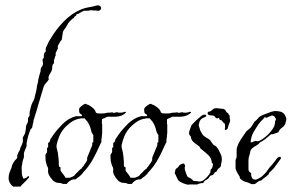

<svg xmlns="http://www.w3.org/2000/svg" viewBox="-20 -682 1085 714"><path d="M29 12 27 10Q24 9 20 3Q12 -8 12 -19Q12 -30 15 -39Q18 -48 22 -56Q24 -62 24 -63Q24 -66 26 -70Q28 -74 31 -79Q34 -84 39 -89L42 -92Q42 -93 44 -95V-104Q45 -106 45.5 -107.5Q46 -109 47 -110Q47 -112 48 -114Q49 -116 50 -118Q52 -120 53 -123Q54 -126 55 -128Q55 -133 59 -139Q60 -141 61 -143Q62 -145 62 -147Q64 -149 64 -151.5Q64 -154 65 -156V-171Q66 -173 67 -174.5Q68 -176 69 -178Q70 -180 71 -182Q72 -184 73 -186L76 -201Q76 -205 76.5 -209Q77 -213 78 -217Q79 -219 80 -220.5Q81 -222 81 -223Q83 -225 83 -227Q83 -229 84 -230V-243Q85 -244 85.5 -245Q86 -246 87 -247Q87 -248 88 -249.5Q89 -251 90 -252V-260Q90 -266 91 -269L95 -285Q97 -294 101 -301Q103 -306 105 -308Q105 -310 106 -312Q107 -314 108 -316Q109 -317 109 -320Q109 -324 110 -325L113 -337L116 -350Q116 -354 117 -356Q117 -361 118 -364Q120 -370 121 -376Q122 -382 123 -389Q125 -396 126.5 -402.5Q128 -409 130 -414Q132 -420 131 -422Q131 -424 131.5 -426Q132 -428 133 -430Q134 -432 135 -433Q136 -434 136 -435Q138 -436 138 -437.5Q138 -439 139 -440Q141 -445 139 -453Q137 -463 141 -465Q143 -467 143 -467V-476Q143 -479 145 -485Q147 -487 148 -489Q148 -489 151 -492Q149 -494 150 -498Q150 -504 151 -505L160 -524Q162 -529 165 -533Q168 -537 170 -541Q190 -575 218 -603Q247 -633 284 -648Q290 -650 296.5 -652Q303 -654 310 -655Q324 -657 337 -661Q340 -662 344 -662Q352 -662 355 -656Q356 -654 356 -649H355Q355 -645 350 -643Q346 -641 343 -642Q340 -643 334 -643Q331 -643 328 -643Q325 -643 321 -644Q314 -644 308 -642H292Q287 -640 282 -637L272 -631Q271 -630 268 -630Q266 -630 265 -629Q264 -628 264 -626Q264 -625 263 -624L257 -620Q256 -619 256 -617Q256 -616 254 -614H252Q251 -613 250.5 -613Q250 -613 250 -613L244 -607Q240 -604 238 -601Q233 -596 230 -589Q228 -585 226 -582Q224 -579 222 -576Q219 -573 218 -571Q217 -570 216 -567.5Q215 -565 214 -563Q213 -559 213 -556Q213 -553 212 -550L210 -536Q210 -536 208 -532Q208 -532 205 -529Q204 -527 203 -525.5Q202 -524 201 -522Q200 -520 199 -518.5Q198 -517 197 -515Q195 -513 195 -512V-501Q194 -499 193 -497Q192 -495 191 -493Q190 -491 189 -489Q188 -487 187 -485V-475Q186 -474 185 -472Q184 -470 184 -468Q183 -466 182.5 -463.5Q182 -461 181 -459Q180 -456 181 -453Q181 -449 180 -447Q180 -446 179.5 -445.5Q179 -445 179 -444Q178 -444 176 -442Q175 -440 175 -437.5Q175 -435 174 -433Q174 -431 174 -428Q174 -425 173 -423Q172 -416 167 -410Q162 -402 161 -397Q160 -395 160 -391Q163 -388 161 -386Q157 -379 150 -372Q144 -366 141 -355L126 -305Q122 -292 118.5 -279Q115 -266 110 -252Q109 -248 108 -244Q107 -240 105 -236Q105 -232 104 -228Q103 -224 102 -220L99 -205H97Q96 -204 95.5 -203Q95 -202 93 -200Q88 -187 85 -177L79 -151V-140Q78 -136 77 -133Q76 -130 74 -127Q73 -123 71.5 -120Q70 -117 69 -113V-97Q68 -96 68 -94.5Q68 -93 67 -91Q66 -90 66 -88.5Q66 -87 65 -85Q63 -79 63 -75Q63 -71 61 -65Q60 -58 61 -45Q61 -33 63 -27Q64 -26 64 -25Q64 -24 65 -23Q65 -20 67 -18H71Q73 -20 75 -20Q75 -20 76 -20Q77 -20 78 -21Q79 -22 80 -23Q81 -24 82 -25Q82 -26 86 -28V-27Q88 -25 88 -22L77 -10L65 2Q62 4 60 7Q58 10 55 12Z M214 2Q207 -2 198 -2Q189 -2 182 -7Q176 -10 168 -22Q160 -33 159 -41Q158 -46 159 -50Q160 -53 158 -59Q153 -68 152 -75Q149 -83 149 -97V-107L155 -116V-132L158 -134L159 -135V-150L161 -152Q162 -152 163 -153Q165 -155 166 -159Q166 -163 168 -165L178 -180Q192 -200 213 -221Q235 -243 263 -250H283L285 -253V-255Q276 -260 276 -262Q274 -264 274 -277Q275 -278 275 -278.5Q275 -279 275 -279Q275 -280 277 -282Q279 -284 281 -286Q283 -288 286 -290Q294 -296 299 -296Q300 -295 304 -293Q308 -293 310 -291Q312 -290 315 -288Q318 -286 321 -284Q324 -282 326.5 -279.5Q329 -277 331 -275Q332 -274 333 -272Q334 -270 335 -268Q335 -264 339 -262Q341 -260 353 -260Q368 -260 371 -261Q377 -263 382 -263Q391 -263 395 -264Q397 -265 401 -263Q401 -261 407 -263Q410 -264 413.5 -264.5Q417 -265 421 -263Q426 -263 429.5 -263Q433 -263 437 -264Q439 -265 440 -265Q441 -265 442 -266H448V-263Q444 -259 440 -256.5Q436 -254 431 -252L421 -249Q415 -249 412 -248H379Q374 -246 369 -243Q368 -242 366.5 -242Q365 -242 363 -241Q361 -240 359 -238V-221Q361 -219 360 -210V-196Q360 -192 360 -187.5Q360 -183 359 -179Q359 -175 358.5 -171Q358 -167 357 -163V-154Q356 -150 353 -147Q353 -145 352 -143.5Q351 -142 350 -140Q346 -130 341 -120Q336 -110 331 -100Q326 -90 320.5 -81Q315 -72 309 -64Q307 -62 305 -59Q303 -56 301 -54Q299 -51 296 -48Q293 -45 291 -43Q283 -30 267 -20L263 -16Q258 -14 255 -15Q252 -15 246 -13Q242 -11 238.5 -8.5Q235 -6 233 -4Q232 -3 231 -1.5Q230 0 228 2ZM240 -21 254 -27Q255 -28 256 -29Q257 -30 258 -31Q258 -32 261 -35Q268 -41 274 -48Q276 -50 278 -51.5Q280 -53 283 -55Q285 -59 288 -62Q291 -65 293 -69Q296 -73 298.5 -76.5Q301 -80 303 -84Q305 -88 304 -90Q303 -93 305 -98L323 -142V-151L327 -154V-180Q321 -187 319 -196Q318 -201 316.5 -206Q315 -211 313 -215Q312 -217 311 -219.5Q310 -222 308 -225Q306 -228 304.5 -230.5Q303 -233 301 -234Q299 -236 298 -238Q297 -238 295 -242H281Q277 -240 271 -240Q264 -238 259.5 -236Q255 -234 251 -232Q231 -219 218 -204Q203 -186 196 -163Q195 -161 194 -157.5Q193 -154 192 -149Q189 -140 191 -131Q196 -114 197 -99Q198 -91 198.5 -82Q199 -73 199 -63Q201 -61 204 -61Q205 -60 205 -57V-50Q205 -47 207 -44.5Q209 -42 212 -38Q215 -34 217 -31.5Q219 -29 220 -27Q222 -25 222 -23Q222 -21 224 -21Z M456 2Q449 -2 440 -2Q431 -2 424 -7Q418 -10 410 -22Q402 -33 401 -41Q400 -46 401 -50Q402 -53 400 -59Q395 -68 394 -75Q391 -83 391 -97V-107L397 -116V-132L400 -134L401 -135V-150L403 -152Q404 -152 405 -153Q407 -155 408 -159Q408 -163 410 -165L420 -180Q434 -200 455 -221Q477 -243 505 -250H525L527 -253V-255Q518 -260 518 -262Q516 -264 516 -277Q517 -278 517 -278.5Q517 -279 517 -279Q517 -280 519 -282Q521 -284 523 -286Q525 -288 528 -290Q536 -296 541 -296Q542 -295 546 -293Q550 -293 552 -291Q554 -290 557 -288Q560 -286 563 -284Q566 -282 568.5 -279.5Q571 -277 573 -275Q574 -274 575 -272Q576 -270 577 -268Q577 -264 581 -262Q583 -260 595 -260Q610 -260 613 -261Q619 -263 624 -263Q633 -263 637 -264Q639 -265 643 -263Q643 -261 649 -263Q652 -264 655.5 -264.5Q659 -265 663 -263Q668 -263 671.5 -263Q675 -263 679 -264Q681 -265 682 -265Q683 -265 684 -266H690V-263Q686 -259 682 -256.5Q678 -254 673 -252L663 -249Q657 -249 654 -248H621Q616 -246 611 -243Q610 -242 608.5 -242Q607 -242 605 -241Q603 -240 601 -238V-221Q603 -219 602 -210V-196Q602 -192 602 -187.5Q602 -183 601 -179Q601 -175 600.5 -171Q600 -167 599 -163V-154Q598 -150 595 -147Q595 -145 594 -143.5Q593 -142 592 -140Q588 -130 583 -120Q578 -110 573 -100Q568 -90 562.5 -81Q557 -72 551 -64Q549 -62 547 -59Q545 -56 543 -54Q541 -51 538 -48Q535 -45 533 -43Q525 -30 509 -20L505 -16Q500 -14 497 -15Q494 -15 488 -13Q484 -11 480.5 -8.5Q477 -6 475 -4Q474 -3 473 -1.5Q472 0 470 2ZM482 -21 496 -27Q497 -28 498 -29Q499 -30 500 -31Q500 -32 503 -35Q510 -41 516 -48Q518 -50 520 -51.5Q522 -53 525 -55Q527 -59 530 -62Q533 -65 535 -69Q538 -73 540.5 -76.5Q543 -80 545 -84Q547 -88 546 -90Q545 -93 547 -98L565 -142V-151L569 -154V-180Q563 -187 561 -196Q560 -201 558.5 -206Q557 -211 555 -215Q554 -217 553 -219.5Q552 -222 550 -225Q548 -228 546.5 -230.5Q545 -233 543 -234Q541 -236 540 -238Q539 -238 537 -242H523Q519 -240 513 -240Q506 -238 501.5 -236Q497 -234 493 -232Q473 -219 460 -204Q445 -186 438 -163Q437 -161 436 -157.5Q435 -154 434 -149Q431 -140 433 -131Q438 -114 439 -99Q440 -91 440.5 -82Q441 -73 441 -63Q443 -61 446 -61Q447 -60 447 -57V-50Q447 -47 449 -44.5Q451 -42 454 -38Q457 -34 459 -31.5Q461 -29 462 -27Q464 -25 464 -23Q464 -21 466 -21Z M817 -198Q816 -199 816 -203Q817 -204 817 -209Q817 -221 815 -223Q814 -224 813.5 -224Q813 -224 813 -224Q811 -224 811 -226Q810 -227 809.5 -228Q809 -229 807 -230Q807 -231 804 -234Q802 -237 800 -235Q799 -235 797 -237Q796 -238 796 -240Q796 -241 795 -242Q793 -245 790 -242Q785 -242 783 -243L780 -247L777 -250Q775 -252 771.5 -252.5Q768 -253 764 -253Q755 -253 753 -258Q751 -261 752 -262Q752 -263 753 -264V-265Q755 -267 758 -267Q760 -267 764 -269Q766 -270 770 -274Q774 -278 778 -279Q783 -279 784 -280Q788 -279 792 -279Q796 -279 800 -278Q811 -278 815 -275Q819 -273 820 -269Q821 -265 826 -262H827L829 -260Q829 -259 830 -258V-257Q830 -256 830.5 -256Q831 -256 831 -255Q833 -254 833 -253.5Q833 -253 834 -252V-245Q837 -235 835 -229L830 -216L827 -206Q826 -200 819 -199Q819 -198 817 -198ZM679 5Q660 1 647 -8Q642 -11 638 -21Q636 -26 634 -30Q632 -34 630 -37Q630 -38 630 -40Q630 -42 631 -44Q632 -47 632 -49Q632 -51 633 -52Q635 -55 638 -57Q643 -60 644 -63Q649 -72 663 -74Q664 -73 665 -73Q665 -73 665 -72.5Q665 -72 666 -71Q670 -65 667 -60Q667 -52 668 -49L673 -35Q676 -25 679 -24Q680 -23 684 -21L690 -18Q692 -17 695 -14Q697 -10 701 -9H706Q710 -9 713.5 -8Q717 -7 720 -7Q730 -7 735 -11Q746 -18 755 -30Q756 -31 757 -32.5Q758 -34 759 -35Q759 -37 762 -40Q764 -43 762 -45Q762 -46 764 -52L768 -56Q772 -63 772 -75Q769 -75 768 -74Q767 -94 755 -105Q749 -110 742.5 -116Q736 -122 729 -127Q725 -129 724 -133Q723 -137 719 -139Q701 -151 694 -160L691 -167Q691 -169 690.5 -171Q690 -173 689 -175Q685 -179 684 -182Q684 -183 683.5 -184.5Q683 -186 683 -187Q683 -193 686 -200L692 -216L700 -225L709 -234Q712 -237 716 -240Q720 -243 724 -247Q733 -256 743 -256Q744 -255 745.5 -254Q747 -253 747 -251V-250Q746 -248 741 -246L734 -243Q723 -238 720 -222Q718 -217 720 -212Q722 -206 723 -203Q723 -201 724 -200V-198Q726 -194 728 -191Q730 -188 732 -184Q734 -180 737 -177.5Q740 -175 743 -173L749 -169Q751 -168 753 -167Q755 -166 756 -165Q761 -162 764 -157Q766 -155 767.5 -152Q769 -149 771 -147Q774 -142 778 -141Q783 -139 786 -135Q794 -125 801 -108Q805 -100 805 -89Q805 -86 804.5 -82.5Q804 -79 803 -75Q802 -73 802 -69Q802 -66 800 -62Q799 -61 798 -60Q797 -59 796 -57Q794 -57 791 -54Q789 -50 787 -48Q787 -46 784 -43Q783 -42 782 -43Q781 -43 779 -41L776 -37Q774 -33 772 -32Q770 -30 767 -30Q764 -30 762 -28Q758 -24 757 -21Q751 -15 749 -14Q745 -13 740 -8L738 -6Q738 -4 737 -3Q734 0 730 -1Q727 -1 721 1L717 2Q716 4 713 4H686Q681 4 679 5Z M916 3Q914 3 912 1Q908 -1 902.5 -3Q897 -5 892 -6Q881 -10 873 -18Q871 -21 872 -22Q872 -25 870 -27Q868 -31 866 -34Q864 -37 862 -40Q858 -48 856 -55V-87Q857 -88 857 -89.5Q857 -91 858 -92Q859 -94 859 -95Q859 -96 860 -97V-124Q860 -132 863 -138Q867 -151 876 -164L893 -189Q898 -197 905 -201Q913 -207 917 -214Q918 -216 919 -217.5Q920 -219 921 -221Q923 -223 924 -225Q925 -227 926 -229Q930 -233 932 -234L941 -243Q941 -244 943 -246Q951 -252 961.5 -256Q972 -260 983 -264L991 -267Q994 -267 1000 -269Q1019 -269 1028 -265Q1039 -260 1043 -246Q1046 -242 1044 -232Q1043 -231 1043 -230Q1043 -229 1042 -227Q1042 -223 1041 -222Q1037 -212 1028 -207Q1019 -200 1015 -190L1006 -187L996 -183H989Q986 -182 979 -175Q975 -172 972.5 -170Q970 -168 968 -166Q965 -164 962.5 -162Q960 -160 958 -159L948 -153Q945 -151 943 -148Q939 -144 937 -143Q935 -142 932 -140Q929 -138 925 -136Q915 -129 914 -126Q911 -123 910 -115Q909 -110 908 -106Q907 -102 906 -100Q905 -96 904.5 -92.5Q904 -89 904 -84V-51Q904 -49 905 -48L907 -44L910 -41L914 -38V-31Q914 -27 916 -24Q916 -21 919 -18Q923 -14 929 -14Q931 -14 933 -14.5Q935 -15 937 -16Q946 -20 953 -25Q958 -29 962 -33.5Q966 -38 970 -42Q974 -47 977.5 -52.5Q981 -58 985 -62L993 -71Q996 -74 1000 -80Q1005 -85 1009 -92Q1015 -99 1023 -99Q1025 -93 1025 -93L998 -56L991 -49Q989 -46 983 -42Q981 -38 980 -37Q980 -35 978 -33L968 -24Q965 -22 962 -20Q959 -18 957 -16L952 -11Q951 -10 946 -10Q939 -7 934 -2Q929 3 920 3Q918 1 916 3ZM912 -152Q918 -154 920 -154Q922 -156 923.5 -156Q925 -156 927 -157Q932 -159 935 -157Q938 -156 944 -158Q959 -165 976 -181Q993 -198 1000 -213L1003 -225V-231Q1003 -231 1005 -235Q1006 -235 1006 -240L1001 -248Q999 -251 991 -253Q988 -250 982 -249Q974 -246 973 -245Q970 -243 968 -245Q965 -247 963 -245Q960 -242 959 -239Q956 -237 954 -235Q952 -233 950 -231Q946 -225 942 -221Q937 -214 932.5 -206.5Q928 -199 923 -191Q913 -173 912 -152Z"/></svg>

Font: Estonia
Style: Regular
Weight: 400
Designer: Robert E. Leuschke
Foundry: Robert E. Leuschke
Version: Version 1.014; ttfautohint (v1.8.3)